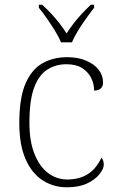

<svg xmlns="http://www.w3.org/2000/svg" viewBox="-20 -786 497 816"><path d="M264 10Q208 10 162 -19Q116 -48 89 -109Q62 -170 62 -263Q62 -370 88.5 -431Q115 -492 161 -517.5Q207 -543 265 -543Q311 -543 345.5 -528.5Q380 -514 399 -490Q418 -466 418 -435Q418 -424 413.5 -416.5Q409 -409 400.5 -405Q392 -401 380 -401Q380 -430 367 -455.5Q354 -481 328.5 -497Q303 -513 262 -513Q216 -513 180 -489.5Q144 -466 124.5 -412Q105 -358 105 -264Q105 -186 126.5 -132Q148 -78 184.5 -50.5Q221 -23 268 -23Q308 -24 335.5 -36.5Q363 -49 381.5 -70Q400 -91 411 -116Q416 -110 418.5 -103Q421 -96 421 -86Q421 -69 403 -46Q385 -23 350.5 -6.5Q316 10 264 10ZM239 -606Q230 -629 213.5 -655.5Q197 -682 179 -708Q161 -734 145 -753V-766H159Q183 -744 200.5 -725Q218 -706 233 -686.5Q248 -667 263 -644Q278 -667 293 -686.5Q308 -706 325.5 -725Q343 -744 366 -766H380V-753Q365 -734 346.5 -708Q328 -682 311.5 -655.5Q295 -629 286 -606Z"/></svg>

Font: Noto Serif Bengali ExtraLight
Style: Regular
Weight: 250
Version: Version 2.003